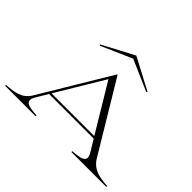

<svg xmlns="http://www.w3.org/2000/svg" viewBox="-182 -1254 1573 1573"><g transform="rotate(45 605.0 -467.5)"><path d="M19 -10V0H372V-10C281 -17 212 -24 262 -108L321 -207H838L900 -105C946 -26 877 -17 787 -10V0H1191V-10C1101 -17 1026 -26 974 -105L607 -715H602L238 -108C186 -22 110 -17 19 -10ZM332 -225 579 -637 827 -225ZM879 -790 604 -935 330 -790 336 -781 604 -899 873 -781Z"/></g></svg>

Font: Sprat Extended Light
Style: Regular
Weight: 300
Width: 9
Designer: Ethan Nakache
Foundry: Collletttivo
Version: Version 2.000;Glyphs 3.2 (3217)